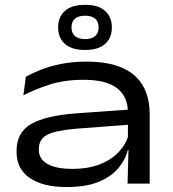

<svg xmlns="http://www.w3.org/2000/svg" viewBox="-20 -742 699 776"><path d="M495.5 0 499.5 -143.5 497 -162V-273.5V-287.5Q497 -351.5 453.2 -385.5Q409.5 -419.5 317.5 -419.5Q240.5 -419.5 180.2 -400Q120 -380.5 74.5 -357L84.5 -432Q109 -445.5 144.5 -459.8Q180 -474 226.2 -483.5Q272.5 -493 330 -493Q400 -493 449 -477.2Q498 -461.5 528 -433Q558 -404.5 571.5 -366Q585 -327.5 585 -281.5V0ZM249 14Q154 14 100.5 -22.5Q47 -59 47 -127.5V-132.5Q47 -207 106.2 -241Q165.5 -275 290 -284L507 -299.5L508.5 -238.5L296.5 -222.5Q207.5 -215.5 172.2 -198Q137 -180.5 137 -140V-136Q137 -99 172 -79.2Q207 -59.5 272.5 -59.5Q337.5 -59.5 385 -78.5Q432.5 -97.5 461.8 -129.8Q491 -162 500 -199.5L514 -135.5H496.5Q487 -96.5 458.5 -62.5Q430 -28.5 379 -7.2Q328 14 249 14ZM215 -630.5V-632.5Q215 -673.5 242.5 -698Q270 -722.5 324 -722.5Q377.5 -722.5 404.8 -698Q432 -673.5 432 -632.5V-630.5Q432 -589 404.8 -564.5Q377.5 -540 324 -540Q270 -540 242.5 -564.5Q215 -589 215 -630.5ZM269 -630.5Q269 -608.5 283 -596.2Q297 -584 324 -584Q350.5 -584 364.5 -596.2Q378.5 -608.5 378.5 -630.5V-632Q378.5 -654.5 364.8 -666.5Q351 -678.5 324 -678.5Q297 -678.5 283 -666.5Q269 -654.5 269 -632.5Z"/></svg>

Font: Anek Latin Expanded
Style: Regular
Weight: 400
Width: 7
Designer: Yesha Goshar
Foundry: Ek Type
Version: Version 1.003